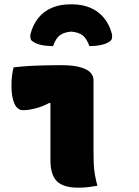

<svg xmlns="http://www.w3.org/2000/svg" viewBox="-20 -858 640 887"><path d="M213 -117Q213 -138 213 -164Q213 -190 213 -218.5Q213 -247 213 -276.5Q213 -306 213 -333Q213 -360 213 -382H207Q192 -374 177 -368Q162 -362 147 -358Q132 -354 117.5 -351.5Q103 -349 87 -349Q60 -349 46.5 -379.5Q33 -410 33 -460Q33 -488 35.5 -508Q38 -528 43 -547Q63 -549 84 -551Q105 -553 127 -554Q149 -555 170.5 -555.5Q192 -556 214.5 -556.5Q237 -557 259 -557Q319 -557 352.5 -547Q386 -537 399 -521.5Q412 -506 412 -488Q412 -447 412 -404.5Q412 -362 412 -321Q412 -280 412 -240Q412 -200 412 -163Q412 -131 413 -103.5Q414 -76 418.5 -50.5Q423 -25 430 0Q407 4 387.5 6.5Q368 9 342 9Q272 9 242.5 -21Q213 -51 213 -117ZM309 -712Q275 -709 256.5 -695Q238 -681 225 -645Q196 -645 172 -650Q148 -655 132 -666Q123 -671 121 -680.5Q119 -690 121 -701Q132 -744 157 -775Q182 -806 219.5 -822Q257 -838 305 -838H313Q360 -838 397.5 -822Q435 -806 460.5 -775Q486 -744 497 -701Q499 -690 497 -680.5Q495 -671 486 -666Q470 -655 446 -650Q422 -645 393 -645Q380 -681 361.5 -695Q343 -709 309 -712Z"/></svg>

Font: Recursive Monospace Casual Black
Style: Regular
Weight: 900
Version: Version 1.047